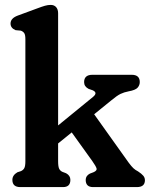

<svg xmlns="http://www.w3.org/2000/svg" viewBox="-20 -763 613 783"><path d="M63 0Q30.5 0 30.5 -29.5Q30.5 -48.5 51 -60.5L65 -65Q74.5 -69 79 -77.2Q83.5 -85.5 83.5 -105.5V-603.5Q83.5 -620.5 79 -627.5Q74.5 -634.5 65 -638L43.5 -640Q23 -648.5 23 -667Q23 -688.5 52.5 -699.5L132.5 -729Q151 -736 163.2 -739.5Q175.5 -743 186.5 -743Q201 -743 209 -733.8Q217 -724.5 217 -709V-251.5L359 -367.5Q380.5 -385 357.5 -395L341.5 -400.5Q323 -410 323 -428Q323 -458 357 -458H517Q550 -458 550 -428.5Q550 -415.5 541.2 -405.5Q532.5 -395.5 504.5 -390.5Q486 -387 471.5 -380Q457 -373 433 -353L364 -297L504.5 -100Q516 -84.5 524 -77Q532 -69.5 543 -64Q557.5 -54.5 564.2 -46.5Q571 -38.5 571 -28Q571 0 538 0H359.5Q329.5 0 329.5 -29.5Q329.5 -46 346.5 -55L361 -60.5Q376.5 -67 373.8 -76.2Q371 -85.5 356.5 -106L272.5 -223L217 -178V-105.5Q217 -84 221.2 -75Q225.5 -66 235 -62L249.5 -56.5Q267 -47 267 -29.5Q267 0 237 0Z"/></svg>

Font: Fraunces 72pt S100 SemiBold
Style: Regular
Weight: 600
Version: Version 1.000; ttfautohint (v1.8.3)